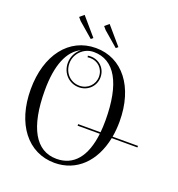

<svg xmlns="http://www.w3.org/2000/svg" viewBox="-157 -1019 1071 1155"><g transform="rotate(20 379.0 -441.5)"><path d="M187 -891 160 -868 177 -848 271 -767 284 -778ZM347 -891 320 -868 337 -848 431 -767 444 -778ZM315.9 -700C449.9 -700 522 -572.6 522 -336C522 -309 520.8 -283.7 518.4 -260H375V-250H517.4C499.8 -99.2 433 -19 323 -19C189.1 -19 117 -146.4 117 -383C117 -543.5 159.2 -646.2 239 -683.9C209.2 -660.9 190.4 -625 190.4 -585.8C190.4 -519.3 239.4 -469.6 302.5 -469.6C361.1 -469.6 405.2 -514.8 405.2 -570.2C405.2 -628 361 -668.6 307.2 -668.6C299.2 -668.6 293.5 -667.7 289.1 -666.9L290.9 -657.1C294.9 -657.8 300 -658.6 307.2 -658.6C355.8 -658.6 395.2 -622.5 395.2 -570.2C395.2 -520.4 355.7 -479.6 302.5 -479.6C245.1 -479.6 200.4 -524.5 200.4 -585.8C200.4 -647.3 251 -700 315.9 -700ZM320 -727C149 -727 35 -580.2 35 -360C35 -139.2 149 8 320 8C460.2 8 562 -91.7 593.6 -250H758V-260H595.5C601.1 -291.2 604 -324.7 604 -360C604 -580.2 490.4 -727 320 -727Z"/></g></svg>

Font: FoglihtenNo04
Style: Regular
Weight: 500
Designer: gluk (gluksza@wp.pl)
Foundry: gluk (gluksza@wp.pl)
Version: Version 0.70